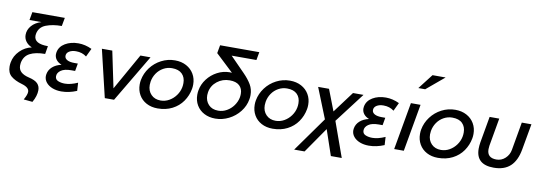

<svg xmlns="http://www.w3.org/2000/svg" viewBox="-69 -1296 5529 1963"><g transform="rotate(10 2696.0 -314.5)"><path d="M17 -149Q17 -84 57.5 -49.5Q98 -15 172 6Q249 28 249 74Q249 104 218 158L310 167Q349 99 349 39Q349 -2 322.5 -29.5Q296 -57 231 -72Q176 -85 148.5 -110.5Q121 -136 121 -178Q121 -195 123 -204Q136 -276 195 -307Q254 -338 353 -338L367 -421Q223 -421 223 -504Q223 -510 225 -524Q238 -595 307 -622Q376 -649 471 -649L487 -736H150L135 -652H259Q195 -633 158.5 -590.5Q122 -548 122 -496Q122 -458 144 -428Q166 -398 207 -380Q138 -366 85.5 -313.5Q33 -261 21 -192Q17 -172 17 -149Z M603 -74Q662 -74 736 -107L741 -23Q660 11 581 11Q530 11 488.5 -5Q447 -21 423 -50.5Q399 -80 399 -117Q399 -123 401 -137Q409 -182 444.5 -213.5Q480 -245 537 -258Q500 -273 481 -298Q462 -323 462 -355Q462 -361 464 -375Q475 -435 533 -469.5Q591 -504 670 -504Q741 -504 810 -471L769 -385Q724 -420 660 -420Q617 -420 589 -402.5Q561 -385 561 -355Q561 -329 587.5 -314Q614 -299 663 -299H699L685 -220H645Q574 -220 538 -194.5Q502 -169 502 -133Q502 -100 532.5 -87Q563 -74 603 -74Z M1420 -491H1315L1102 -113L1023 -491H915L1032 1H1128Z M1894 -247Q1898 -268 1898 -293Q1898 -353 1870 -401Q1842 -449 1791 -476.5Q1740 -504 1673 -504Q1598 -504 1531.5 -469.5Q1465 -435 1420.5 -375.5Q1376 -316 1363 -245Q1359 -224 1359 -199Q1359 -139 1386.5 -91Q1414 -43 1464.5 -16Q1515 11 1581 11Q1666 11 1732.5 -23Q1799 -57 1840 -116Q1881 -175 1894 -247ZM1797 -290Q1797 -266 1793 -246Q1784 -200 1755.5 -160.5Q1727 -121 1685.5 -97.5Q1644 -74 1597 -74Q1536 -74 1498.5 -112.5Q1461 -151 1461 -212Q1461 -229 1464 -247Q1472 -295 1499 -334.5Q1526 -374 1567.5 -397Q1609 -420 1657 -420Q1726 -420 1761.5 -384.5Q1797 -349 1797 -290Z M2394 -283Q2394 -261 2390 -242Q2381 -199 2353.5 -160.5Q2326 -122 2284.5 -98Q2243 -74 2195 -74Q2131 -74 2094.5 -113Q2058 -152 2058 -211Q2058 -227 2061 -243Q2073 -312 2129 -356Q2185 -400 2259 -400Q2326 -400 2360 -368.5Q2394 -337 2394 -283ZM2491 -652 2506 -736H2099L2084 -652L2267 -480Q2259 -481 2244 -481Q2177 -481 2116 -449Q2055 -417 2013.5 -362.5Q1972 -308 1961 -243Q1957 -222 1957 -197Q1957 -137 1985 -89.5Q2013 -42 2063.5 -15.5Q2114 11 2179 11Q2252 11 2319 -22.5Q2386 -56 2432 -114.5Q2478 -173 2490 -244Q2494 -264 2494 -288Q2494 -348 2465.5 -396.5Q2437 -445 2385 -498L2234 -652Z M3088 -247Q3092 -268 3092 -293Q3092 -353 3064 -401Q3036 -449 2985 -476.5Q2934 -504 2867 -504Q2792 -504 2725.5 -469.5Q2659 -435 2614.5 -375.5Q2570 -316 2557 -245Q2553 -224 2553 -199Q2553 -139 2580.5 -91Q2608 -43 2658.5 -16Q2709 11 2775 11Q2860 11 2926.5 -23Q2993 -57 3034 -116Q3075 -175 3088 -247ZM2991 -290Q2991 -266 2987 -246Q2978 -200 2949.5 -160.5Q2921 -121 2879.5 -97.5Q2838 -74 2791 -74Q2730 -74 2692.5 -112.5Q2655 -151 2655 -212Q2655 -229 2658 -247Q2666 -295 2693 -334.5Q2720 -374 2761.5 -397Q2803 -420 2851 -420Q2920 -420 2955.5 -384.5Q2991 -349 2991 -290Z M3358 -271 3273 -491H3160L3286 -176L3030 183H3138L3321 -81L3411 183H3524L3394 -180L3631 -491H3522Z M3795 -74Q3854 -74 3928 -107L3933 -23Q3852 11 3773 11Q3722 11 3680.5 -5Q3639 -21 3615 -50.5Q3591 -80 3591 -117Q3591 -123 3593 -137Q3601 -182 3636.5 -213.5Q3672 -245 3729 -258Q3692 -273 3673 -298Q3654 -323 3654 -355Q3654 -361 3656 -375Q3667 -435 3725 -469.5Q3783 -504 3862 -504Q3933 -504 4002 -471L3961 -385Q3916 -420 3852 -420Q3809 -420 3781 -402.5Q3753 -385 3753 -355Q3753 -329 3779.5 -314Q3806 -299 3855 -299H3891L3877 -220H3837Q3766 -220 3730 -194.5Q3694 -169 3694 -133Q3694 -100 3724.5 -87Q3755 -74 3795 -74Z M4223 -492H4123L4036 0H4136ZM4171 -657H4242L4427 -812H4291Z M4804 -247Q4808 -268 4808 -293Q4808 -353 4780 -401Q4752 -449 4701 -476.5Q4650 -504 4583 -504Q4508 -504 4441.5 -469.5Q4375 -435 4330.5 -375.5Q4286 -316 4273 -245Q4269 -224 4269 -199Q4269 -139 4296.5 -91Q4324 -43 4374.5 -16Q4425 11 4491 11Q4576 11 4642.5 -23Q4709 -57 4750 -116Q4791 -175 4804 -247ZM4707 -290Q4707 -266 4703 -246Q4694 -200 4665.5 -160.5Q4637 -121 4595.5 -97.5Q4554 -74 4507 -74Q4446 -74 4408.5 -112.5Q4371 -151 4371 -212Q4371 -229 4374 -247Q4382 -295 4409 -334.5Q4436 -374 4477.5 -397Q4519 -420 4567 -420Q4636 -420 4671.5 -384.5Q4707 -349 4707 -290Z M5274 -493 5223 -202Q5214 -149 5175 -112.5Q5136 -76 5083 -76Q4986 -76 4986 -166Q4986 -184 4989 -203L5040 -493H4940L4892 -221Q4886 -185 4886 -154Q4886 11 5070 11Q5179 11 5242 -47Q5305 -105 5326 -224L5374 -493Z"/></g></svg>

Font: Geom
Style: Italic
Weight: 400
Italic angle: -10°
Version: Version 1.102